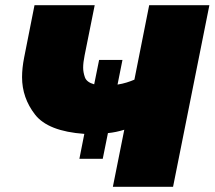

<svg xmlns="http://www.w3.org/2000/svg" viewBox="-20 -720 827 740"><path d="M362 -489H452L433 -394Q452 -397 468 -402Q484 -407 498 -413L555 -700H787L647 0H415L459 -220Q427 -210 396 -207L376 -108H286L305 -204Q165 -214 115 -278.5Q65 -343 65 -422.5Q65 -457.5 73 -498L113 -700H345L306 -506Q300.5 -479 300.5 -459Q300.5 -441.5 307.2 -422.2Q314 -403 343 -395Z"/></svg>

Font: Argentum Sans Black
Style: Italic
Weight: 900
Italic angle: -11°
Designer: Julieta Ulanovsky (font), Cristiano Sobral (main changes and remaster)
Foundry: Julieta Ulanovsky (font), Cristiano Sobral (main changes and remaster)
Version: Version 2.007;June 15, 2022;FontCreator 14.0.0.2814 64-bit; 